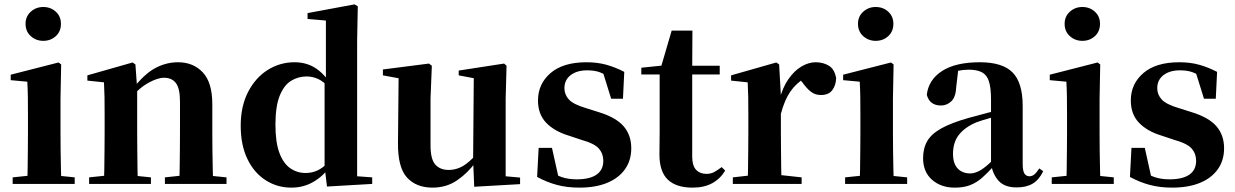

<svg xmlns="http://www.w3.org/2000/svg" viewBox="-20 -842 5656 879"><path d="M38 0V-30L144 -41H214L322 -30V0ZM105 0Q106 -26 106.5 -68Q107 -110 107.5 -156Q108 -202 108 -236V-313Q108 -363 107.5 -398Q107 -433 105 -468L29 -475V-500L248 -556L260 -547L257 -390V-236Q257 -202 257.5 -156Q258 -110 259 -68Q260 -26 261 0ZM178 -655Q145 -655 121 -676.5Q97 -698 97 -733Q97 -767 121 -788.5Q145 -810 178 -810Q212 -810 235.5 -788.5Q259 -767 259 -733Q259 -698 235.5 -676.5Q212 -655 178 -655Z M388 0V-30L493 -41H564L671 -30V0ZM456 0Q457 -26 457.5 -68Q458 -110 458.5 -156Q459 -202 459 -236V-316Q459 -365 458.5 -397Q458 -429 456 -465L380 -473V-497L587 -556L600 -547L608 -435V-432V-236Q608 -202 608.5 -156Q609 -110 609.5 -68Q610 -26 611 0ZM735 0V-30L838 -41H908L1017 -30V0ZM801 0Q802 -26 802.5 -67.5Q803 -109 803.5 -155Q804 -201 804 -236V-376Q804 -437 785.5 -461.5Q767 -486 731 -486Q701 -486 658 -462Q615 -438 572 -386L568 -431H584Q641 -504 691 -530.5Q741 -557 795 -557Q865 -557 908.5 -510.5Q952 -464 952 -365V-236Q952 -201 952.5 -155Q953 -109 954 -67.5Q955 -26 956 0Z M1314 17Q1249 17 1196 -17Q1143 -51 1112.5 -114.5Q1082 -178 1082 -266Q1082 -356 1116 -421.5Q1150 -487 1206 -522Q1262 -557 1328 -557Q1380 -557 1420 -533Q1460 -509 1494 -458H1503L1485 -443Q1460 -470 1435 -481Q1410 -492 1384 -492Q1345 -492 1312.5 -472Q1280 -452 1260.5 -403.5Q1241 -355 1241 -271Q1241 -191 1259 -142.5Q1277 -94 1308.5 -72Q1340 -50 1379 -50Q1408 -50 1433 -61.5Q1458 -73 1482 -98L1503 -80H1492Q1459 -35 1414 -9Q1369 17 1314 17ZM1477 12 1466 -79V-81V-464L1472 -476V-748L1388 -755V-782L1603 -822L1618 -813L1615 -655V-35L1684 -30V0Z M1960 17Q1886 17 1843.5 -29Q1801 -75 1802 -188L1805 -501L1836 -478L1733 -497V-524L1944 -551L1957 -541L1951 -391V-176Q1951 -113 1973 -88.5Q1995 -64 2034 -64Q2076 -64 2112.5 -90.5Q2149 -117 2177 -157L2213 -103H2160Q2123 -51 2073.5 -17Q2024 17 1960 17ZM2151 13 2146 -108V-111L2149 -484L2080 -497V-519L2288 -551L2299 -541L2295 -391V-35L2361 -29V1Z M2632 17Q2576 17 2529.5 4.5Q2483 -8 2439 -32L2446 -165H2507L2539 -21L2488 -28V-64Q2521 -42 2551 -31.5Q2581 -21 2621 -21Q2680 -21 2711 -42.5Q2742 -64 2742 -106Q2742 -138 2722 -161.5Q2702 -185 2641 -202L2584 -221Q2518 -241 2480.5 -280Q2443 -319 2443 -382Q2443 -458 2500.5 -507.5Q2558 -557 2665 -557Q2714 -557 2754.5 -546Q2795 -535 2838 -513L2832 -390H2778L2735 -528L2780 -512V-482Q2750 -502 2726.5 -511Q2703 -520 2668 -520Q2621 -520 2592.5 -498Q2564 -476 2564 -438Q2564 -409 2584.5 -386.5Q2605 -364 2663 -347L2720 -329Q2799 -305 2834.5 -264.5Q2870 -224 2870 -163Q2870 -108 2841.5 -67.5Q2813 -27 2760 -5Q2707 17 2632 17Z M3075 -501V-541H3275V-501ZM3150 17Q3076 17 3037.5 -19.5Q2999 -56 2999 -135Q2999 -164 2999.5 -188Q3000 -212 3000 -242V-501H2916V-532L3023 -543L3005 -531L3055 -702H3150L3149 -524V-514V-125Q3149 -84 3166.5 -65Q3184 -46 3214 -46Q3234 -46 3249 -54Q3264 -62 3284 -77L3300 -61Q3278 -24 3241 -3.5Q3204 17 3150 17Z M3335 0V-30L3442 -42H3540L3650 -30V0ZM3403 0Q3404 -26 3404.5 -68Q3405 -110 3405.5 -156Q3406 -202 3406 -236V-316Q3406 -366 3405.5 -397.5Q3405 -429 3403 -465L3327 -473V-497L3534 -556L3547 -547L3555 -404V-403V-236Q3555 -202 3555.5 -156Q3556 -110 3556.5 -68Q3557 -26 3558 0ZM3555 -321 3519 -383H3548Q3562 -440 3589 -479Q3616 -518 3649 -537.5Q3682 -557 3714 -557Q3749 -557 3775 -541Q3801 -525 3808 -484Q3807 -452 3790.5 -429.5Q3774 -407 3738 -407Q3712 -407 3692.5 -422Q3673 -437 3654 -464L3631 -491L3665 -485Q3625 -461 3598.5 -423Q3572 -385 3555 -321Z M3849 0V-30L3955 -41H4025L4133 -30V0ZM3916 0Q3917 -26 3917.5 -68Q3918 -110 3918.5 -156Q3919 -202 3919 -236V-313Q3919 -363 3918.5 -398Q3918 -433 3916 -468L3840 -475V-500L4059 -556L4071 -547L4068 -390V-236Q4068 -202 4068.5 -156Q4069 -110 4070 -68Q4071 -26 4072 0ZM3989 -655Q3956 -655 3932 -676.5Q3908 -698 3908 -733Q3908 -767 3932 -788.5Q3956 -810 3989 -810Q4023 -810 4046.5 -788.5Q4070 -767 4070 -733Q4070 -698 4046.5 -676.5Q4023 -655 3989 -655Z M4351 17Q4288 17 4247 -19Q4206 -55 4206 -118Q4206 -163 4225 -196Q4244 -229 4290 -254.5Q4336 -280 4414 -302Q4453 -313 4503.5 -326Q4554 -339 4594 -349V-323Q4554 -313 4514 -302Q4474 -291 4450 -282Q4398 -260 4370.5 -225.5Q4343 -191 4343 -138Q4343 -93 4364.5 -70.5Q4386 -48 4422 -48Q4436 -48 4453.5 -55Q4471 -62 4494.5 -81Q4518 -100 4550 -136L4567 -81H4529Q4501 -50 4476 -28Q4451 -6 4421.5 5.5Q4392 17 4351 17ZM4634 16Q4580 16 4552.5 -13.5Q4525 -43 4517 -92V-95V-387Q4517 -440 4507.5 -469.5Q4498 -499 4475.5 -511Q4453 -523 4415 -523Q4390 -523 4363.5 -517.5Q4337 -512 4300 -498L4367 -523L4358 -446Q4356 -398 4335.5 -378.5Q4315 -359 4288 -359Q4236 -359 4223 -408Q4231 -477 4293 -517Q4355 -557 4466 -557Q4570 -557 4616 -510Q4662 -463 4662 -357V-91Q4662 -60 4670 -47.5Q4678 -35 4693 -35Q4705 -35 4715 -43Q4725 -51 4738 -71L4756 -58Q4737 -19 4708 -1.5Q4679 16 4634 16Z M4795 0V-30L4901 -41H4971L5079 -30V0ZM4862 0Q4863 -26 4863.5 -68Q4864 -110 4864.5 -156Q4865 -202 4865 -236V-313Q4865 -363 4864.5 -398Q4864 -433 4862 -468L4786 -475V-500L5005 -556L5017 -547L5014 -390V-236Q5014 -202 5014.5 -156Q5015 -110 5016 -68Q5017 -26 5018 0ZM4935 -655Q4902 -655 4878 -676.5Q4854 -698 4854 -733Q4854 -767 4878 -788.5Q4902 -810 4935 -810Q4969 -810 4992.5 -788.5Q5016 -767 5016 -733Q5016 -698 4992.5 -676.5Q4969 -655 4935 -655Z M5346 17Q5290 17 5243.5 4.5Q5197 -8 5153 -32L5160 -165H5221L5253 -21L5202 -28V-64Q5235 -42 5265 -31.5Q5295 -21 5335 -21Q5394 -21 5425 -42.5Q5456 -64 5456 -106Q5456 -138 5436 -161.5Q5416 -185 5355 -202L5298 -221Q5232 -241 5194.5 -280Q5157 -319 5157 -382Q5157 -458 5214.5 -507.5Q5272 -557 5379 -557Q5428 -557 5468.5 -546Q5509 -535 5552 -513L5546 -390H5492L5449 -528L5494 -512V-482Q5464 -502 5440.5 -511Q5417 -520 5382 -520Q5335 -520 5306.5 -498Q5278 -476 5278 -438Q5278 -409 5298.5 -386.5Q5319 -364 5377 -347L5434 -329Q5513 -305 5548.5 -264.5Q5584 -224 5584 -163Q5584 -108 5555.5 -67.5Q5527 -27 5474 -5Q5421 17 5346 17Z"/></svg>

Font: Noto Serif JP ExtraBold
Style: Regular
Weight: 800
Designer: Ryoko NISHIZUKA 西塚涼子 (kana & ideographs); Frank Grießhammer (Latin, Greek & Cyrillic); Wenlong ZHANG 张文龙 (bopomofo); San
Foundry: Adobe
Version: Version 2.003-H1;hotconv 1.1.1;makeotfexe 2.6.0